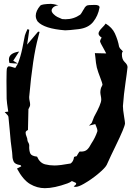

<svg xmlns="http://www.w3.org/2000/svg" viewBox="-20 -943 703 999"><path d="M73.2 -612.3Q52.2 -612.8 29.3 -615.2Q26.4 -625.5 26.4 -633.8Q26.4 -666.5 79.6 -674.8L48.8 -627ZM213.4 36.1Q172.9 36.1 136.5 14.6Q100.1 -6.8 68.4 -65.9Q75.2 -68.8 90.8 -77.6Q89.8 -79.1 88.6 -81.5Q87.4 -84 85.9 -84Q57.6 -87.9 51 -102.5Q44.4 -117.2 44.4 -133.3Q44.4 -140.1 43 -150.9Q34.7 -207 30.8 -263.7Q27.8 -299.3 23.9 -335Q22 -342.8 12.7 -351.1Q8.3 -355 4.4 -359.9L22.9 -362.3Q15.1 -411.6 14.6 -428.7Q13.7 -485.4 13.7 -522Q13.7 -583.5 16.6 -589.4Q21 -597.2 25.4 -598.1Q35.6 -597.2 47.9 -592.8Q53.2 -590.8 59.6 -589.4L73.2 -612.3L79.6 -630.4Q91.8 -664.6 101.1 -716.3Q105 -737.8 109.4 -758.3Q112.8 -770 123 -791.5L132.3 -788.1Q129.9 -769 127 -749.5Q124 -730 121.1 -710.9L178.2 -778.3L186 -777.3L178.7 -749Q149.9 -644 131.8 -438Q131.8 -426.3 134.3 -417Q136.7 -407.7 136.7 -397.9Q136.7 -393.6 134.8 -388.9Q132.8 -384.3 130.9 -380.9Q128.9 -377.4 127.9 -375Q126.5 -323.7 125.5 -266.6Q113.3 -261.2 113.3 -252.9Q113.3 -243.7 117.9 -233.2Q122.6 -222.7 123 -211.9Q124 -206.5 127.4 -201.2Q132.3 -194.3 132.3 -184.6L131.8 -178.2Q131.8 -157.7 137.7 -144.5Q143.6 -131.3 172.9 -127.9Q187 -95.2 214.8 -87.9Q237.8 -82 263.2 -82Q292 -82 347.2 -92.3Q362.3 -102.1 365.2 -126Q366.2 -127.9 378.9 -130.4Q381.8 -134.8 384.3 -140.1Q393.1 -154.8 395 -154.8L402.3 -154.3Q422.4 -154.3 433.6 -164.8Q444.8 -175.3 455.6 -196.8Q475.6 -226.6 486.3 -258.8L486.8 -263.7Q486.8 -267.1 485.4 -272.2Q483.9 -277.3 481 -284.2Q478 -291 475.6 -297.4Q468.3 -295.9 442.9 -289.1L450.7 -296.9Q456.5 -301.3 458 -305.2L469.2 -334.5Q506.8 -402.3 506.8 -424.3Q506.8 -433.6 504.6 -443.6Q502.4 -453.6 502 -462.9Q502.9 -483.4 509.8 -494.1Q513.2 -500 513.2 -503.9Q513.2 -508.3 500.5 -542Q490.7 -566.4 483.9 -591.3Q478.5 -615.7 476.6 -642.1L473.6 -666.5L532.7 -665L522.5 -684.1Q500.5 -722.2 500.5 -729Q500.5 -732.9 508.8 -747.6Q492.7 -757.8 492.7 -768.6Q492.7 -780.3 512.7 -800.3Q522.9 -810.1 529.8 -820.3Q563.5 -799.8 577.6 -769.5Q594.2 -732.9 599.6 -700.2Q602.5 -691.4 611.8 -683.6L619.6 -675.3Q614.3 -671.9 614.3 -659.2Q614.3 -633.8 628.9 -620.1Q643.6 -606.4 643.6 -593.8Q639.2 -554.2 633.3 -515.1Q624 -453.1 619.6 -391.1Q619.6 -372.6 625.5 -337.4Q630.4 -308.1 630.4 -301.3Q630.4 -283.7 581.1 -182.6Q557.1 -133.8 535.2 -85Q526.9 -68.8 491 -38.8Q455.1 -8.8 416.5 13.2Q388.7 29.3 373.5 29.3Q367.7 29.3 363.3 26.9Q376.5 18.1 376.5 12.7Q376.5 9.8 373 7.6Q369.6 5.4 363.8 3.4Q357.9 1.5 354 -1Q344.7 6.3 331.1 11.2Q262.2 36.1 213.4 36.1ZM318.8 -785.2Q210.4 -793.5 176.3 -830.6Q166 -845.2 166 -860.8Q166 -886.2 189.9 -914.1Q198.2 -921.9 245.1 -922.9Q256.8 -922.9 283.7 -915.5Q260.7 -912.6 252 -898.9Q248.5 -893.6 248.5 -888.7Q248.5 -879.9 258.1 -870.1Q267.6 -860.4 278.1 -855Q288.6 -849.6 303.2 -843.8Q312 -842.8 320.8 -842.8Q362.8 -842.8 397.5 -866.7Q404.3 -874.5 408.7 -883.1Q413.1 -891.6 417.5 -897Q420.4 -905.8 431.2 -913.6Q436.5 -917.5 473.1 -917.5Q498 -917.5 498 -904.3Q498 -903.3 497.6 -902.8Q490.2 -860.8 464.8 -829.1Q439.5 -797.4 388.4 -791.3Q337.4 -785.2 318.8 -785.2Z"/></svg>

Font: Unutterable
Style: Regular
Weight: 400
Designer: GGBotNet
Foundry: f0n7.com
Version: 1.00